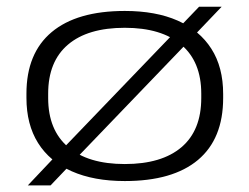

<svg xmlns="http://www.w3.org/2000/svg" viewBox="-20 -524 740 570"><path d="M350.5 13.5Q258.5 13.5 193 -15.5Q127.5 -44.5 93 -99.5Q58.5 -154.5 58.5 -233.5V-246Q58.5 -366 133.5 -428.8Q208.5 -491.5 350.5 -491.5Q442.5 -491.5 507.5 -462.8Q572.5 -434 607.5 -379.2Q642.5 -324.5 642.5 -245V-233Q642.5 -112 567.8 -49.2Q493 13.5 350.5 13.5ZM62.5 26.5 149.5 -65.5 165 -81 499.5 -429 513 -443.5 571 -504H638L552.5 -414.5L537 -398L205 -52.5L192.5 -39L130 26.5ZM350.5 -37Q460 -37 518.8 -87Q577.5 -137 577.5 -233V-246Q577.5 -340.5 518.5 -391Q459.5 -441.5 350.5 -441.5Q240.5 -441.5 181.8 -391.5Q123 -341.5 123 -246V-233Q123 -138 182.2 -87.5Q241.5 -37 350.5 -37Z"/></svg>

Font: Anek Latin Expanded Light
Style: Regular
Weight: 300
Width: 7
Designer: Yesha Goshar
Foundry: Ek Type
Version: Version 1.003